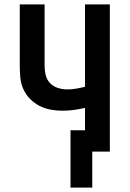

<svg xmlns="http://www.w3.org/2000/svg" viewBox="-20 -690 590 874"><path d="M301 164V-97H367V-199Q342 -193 316 -189.5Q290 -186 264 -186Q237 -186 210 -191Q183 -196 159 -208.5Q135 -221 116 -240.5Q97 -260 86 -285Q75 -310 72.5 -337Q70 -364 70 -391V-670H183V-391Q183 -369 188 -348Q193 -327 208 -311.5Q223 -296 244 -289.5Q265 -283 286 -283Q307 -283 327 -286.5Q347 -290 367 -295V-670H480V0H400V164Z"/></svg>

Font: Lode
Style: Bold
Weight: 700
Monospace: yes
Designer: Belleve Invis
Foundry: Belleve Invis
Version: Version 29.2.0; ttfautohint (v1.8.3)